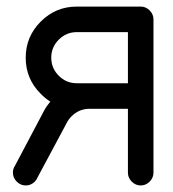

<svg xmlns="http://www.w3.org/2000/svg" viewBox="-20 -567 528 587"><path d="M410.2 -546.9Q425.8 -546.9 437.5 -535.2Q449.2 -523.4 449.2 -507.8V-39.1Q449.2 -23.4 437.5 -11.7Q425.8 0 410.2 0Q394.5 0 382.8 -11.7Q371.1 -23.4 371.1 -39.1V-234.4H253.9Q221.7 -234.4 198.7 -211.4Q189.5 -202.1 184.1 -191.4L94.7 -24.4Q91.8 -17.1 86.4 -11.7Q74.7 0 58.6 0Q43 0 31.2 -11.7Q19.5 -23.4 19.5 -39.1Q19.5 -51.3 25.9 -60.5L114.7 -228.5Q122.6 -243.2 133.8 -256.3Q118.2 -266.1 104.5 -280.3Q58.6 -325.7 58.6 -390.6Q58.6 -455.1 104.5 -501Q150.4 -546.9 214.8 -546.9ZM371.1 -312.5V-468.8H214.8Q182.6 -468.8 159.7 -445.8Q136.7 -422.9 136.7 -390.6Q136.7 -358.4 159.7 -335.4Q182.6 -312.5 214.8 -312.5Z"/></svg>

Font: Comfortaa
Style: Regular
Weight: 400
Designer: Johan Aakerlund
Foundry: Johan Aakerlund
Version: Version 2.001; ttfautohint (v1.4.1)